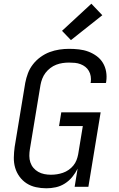

<svg xmlns="http://www.w3.org/2000/svg" viewBox="-20 -1006 640 1034"><path d="M230 8Q201 8 173.5 2Q146 -4 123.5 -18.5Q101 -33 85 -55Q69 -77 61.5 -103Q54 -129 54.5 -157.5Q55 -186 59 -215L116 -560Q121 -586 130.5 -611.5Q140 -637 157.5 -659.5Q175 -682 198.5 -699Q222 -716 247.5 -725.5Q273 -735 299.5 -739Q326 -743 352 -743Q379 -743 405.5 -740Q432 -737 456 -728Q480 -719 500.5 -704Q521 -689 534 -667.5Q547 -646 551.5 -620Q556 -594 552 -567Q552 -565 551.5 -563Q551 -561 550 -559H468Q468 -560 468 -561.5Q468 -563 469 -564Q471 -580 468.5 -595.5Q466 -611 458.5 -624Q451 -637 439.5 -646Q428 -655 413.5 -660.5Q399 -666 383.5 -667.5Q368 -669 352 -669Q335 -669 317.5 -666.5Q300 -664 283 -657.5Q266 -651 251 -639.5Q236 -628 225 -613.5Q214 -599 207.5 -582Q201 -565 198 -548L141 -203Q138 -185 138 -166.5Q138 -148 143.5 -131.5Q149 -115 160 -102Q171 -89 186 -80.5Q201 -72 218.5 -68.5Q236 -65 254 -65Q271 -65 287 -67.5Q303 -70 319 -75.5Q335 -81 349.5 -91Q364 -101 375 -114.5Q386 -128 392 -143.5Q398 -159 401 -175L426 -327H298L310 -401H522L456 0H382L398 -98Q387 -75 369.5 -53.5Q352 -32 329 -17.5Q306 -3 280.5 2.5Q255 8 230 8ZM362 -790 314 -840 472 -986 531 -924Z"/></svg>

Font: Iosevka Curly Extended Oblique
Style: Regular
Weight: 400
Width: 7
Italic angle: -9°
Monospace: yes
Designer: Belleve Invis
Foundry: Belleve Invis
Version: Version 11.1.0; ttfautohint (v1.8.3)